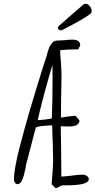

<svg xmlns="http://www.w3.org/2000/svg" viewBox="-20 -967 501 1008"><path d="M250 -1H251Q259 -94 259 -124L257 -216Q254 -279 254 -309Q243 -309 233 -308Q213 -307 190 -304Q187 -303 179.5 -301.5Q172 -300 168 -298L119 -110Q116 -102 114 -84Q110 -64 105 -46Q100 -28 93 -15Q83 0 72 0Q65 0 59 -7.5Q53 -15 53 -23Q53 -74 80 -182Q107 -287 140 -400L169 -496Q194 -577 202 -603Q219 -657 225 -674Q226 -678 228.5 -687Q231 -696 233 -703Q236 -709 238 -717Q243 -728 246 -731Q248 -734 250.5 -737Q253 -740 255 -743Q265 -754 281 -754L320 -756Q345 -759 358 -759Q401 -759 401 -731V-729L391 -708Q334 -708 296 -703Q296 -678 300 -639Q303 -594 303 -569L301 -459Q300 -411 300 -350Q307 -350 334 -355Q366 -359 372 -359H377L397 -335Q397 -303 342 -303H338L299 -304L301 -177Q302 -118 302 -40Q317 -40 357 -45Q388 -50 413 -50Q426 -50 436 -43.5Q446 -37 446 -26Q446 6 327 6H312Q302 6 291 13Q278 21 272 21ZM252 -345 253 -378Q253 -391 255 -445Q256 -496 256 -563Q256 -612 255 -626Q200 -438 178 -336Q225 -339 252 -345ZM284 -821Q284 -826 289 -831L305 -845Q310 -850 361 -894L420 -945Q424 -947 429 -947Q441 -947 451 -935Q461 -923 461 -910Q461 -898 454 -894Q418 -866 308 -810Q306 -808 300 -808Q294 -808 289 -811.5Q284 -815 284 -821Z"/></svg>

Font: Amatic SC
Style: Bold
Weight: 700
Designer: Multiple Designers
Foundry: Vernon Adams
Version: Version 2.505